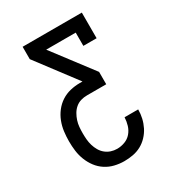

<svg xmlns="http://www.w3.org/2000/svg" viewBox="-178 -623 855 941"><g transform="rotate(-30 250.0 -152.5)"><path d="M248 215Q221 215 194 208.5Q167 202 144 187Q121 172 104.5 150Q88 128 78 102.5Q68 77 64.5 50Q61 23 61 -5Q61 -32 64.5 -59.5Q68 -87 78 -113Q88 -139 105 -161Q122 -183 145 -198Q168 -213 195 -219.5Q222 -226 250 -226H265L96 -450V-520H431V-375H356V-450H189L359 -226V-156H250Q232 -156 215 -151Q198 -146 184.5 -134.5Q171 -123 162 -107.5Q153 -92 147.5 -75Q142 -58 140.5 -40.5Q139 -23 139 -5Q139 13 140.5 30Q142 47 147 64Q152 81 161 96.5Q170 112 183.5 123Q197 134 213.5 139.5Q230 145 248 145Q270 145 291.5 137Q313 129 327.5 112Q342 95 348.5 73.5Q355 52 356 29H433Q433 54 427.5 78Q422 102 411 124Q400 146 382.5 164.5Q365 183 343.5 194.5Q322 206 297.5 210.5Q273 215 248 215Z"/></g></svg>

Font: Iosevka Curly Slab
Style: Regular
Weight: 400
Monospace: yes
Designer: Belleve Invis
Foundry: Belleve Invis
Version: Version 22.1.2; ttfautohint (v1.8.4)